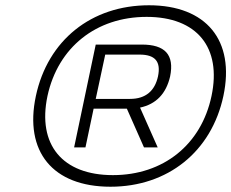

<svg xmlns="http://www.w3.org/2000/svg" viewBox="-20 -699 877 728"><path d="M399 9C180 9 71 -124 116 -335C161 -546 326 -679 545 -679C762 -679 872 -546 827 -335C782 -124 616 9 399 9ZM160 -335C121 -150 217 -35 408 -35C599 -35 743 -150 782 -335C821 -519 727 -635 536 -635C345 -635 200 -520 160 -335ZM261 -140H304L335 -287H461L526 -140H578L511 -291C572 -304 610 -344 625 -409C642 -492 605 -530 518 -530H343ZM343 -324 379 -492H509C568 -492 591 -466 579 -409C567 -355 533 -324 473 -324Z"/></svg>

Font: LT Wave Text Light Italic
Style: Regular
Weight: 300
Designer: Daniel Lyons
Version: Version 2.5 (Glyphs App)